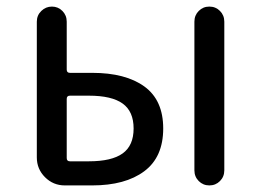

<svg xmlns="http://www.w3.org/2000/svg" viewBox="-20 -563 793 583"><path d="M176.8 0Q141.6 0 116.7 -24.9Q91.8 -49.8 91.8 -85V-497.1Q91.8 -516.6 105.5 -529.8Q119.1 -543 137.7 -543Q156.2 -543 169.4 -529.8Q182.6 -516.6 182.6 -497.1V-351.6Q182.6 -341.8 192.4 -341.8H259.8Q361.3 -341.8 418.5 -300.3Q475.6 -258.8 475.6 -172.9Q475.6 -85.9 418 -43Q360.4 0 259.8 0ZM182.6 -83Q182.6 -73.2 192.4 -73.2H250Q319.3 -73.2 352.5 -97.2Q385.7 -121.1 385.7 -172.9Q385.7 -224.6 352.5 -248.5Q319.3 -272.5 250 -272.5H192.4Q182.6 -272.5 182.6 -262.7ZM570.3 -45.9V-497.1Q570.3 -516.6 583.5 -529.8Q596.7 -543 615.7 -543Q634.8 -543 647.9 -529.8Q661.1 -516.6 661.1 -497.1V-45.9Q661.1 -26.4 647.9 -13.2Q634.8 0 615.7 0Q596.7 0 583.5 -13.2Q570.3 -26.4 570.3 -45.9Z"/></svg>

Font: Gen Jyuu GothicX Regular
Style: Regular
Weight: 400
Designer: [Source Han Sans]
Ryoko NISHIZUKA  (kana & ideographs); Paul D. Hunt (Latin, Greek & Cyrillic); Wenlong ZHANG  (bopomofo
Version: Version 1.002.20150607